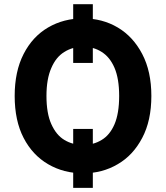

<svg xmlns="http://www.w3.org/2000/svg" viewBox="-20 -826 800 926"><path d="M427.7 -204.1Q427.7 -132.8 427.7 80.1Q404.3 80.1 333 80.1Q333 8.8 333 -204.1Q357.4 -204.1 427.7 -204.1ZM427.7 -805.7Q427.7 -735.4 427.7 -522.5Q404.3 -522.5 333 -522.5Q333 -592.8 333 -805.7Q357.4 -805.7 427.7 -805.7ZM710 -363.3Q710 -244.1 666 -161.1Q622.1 -77.1 547.9 -34.2Q473.6 9.8 380.9 9.8Q287.1 9.8 211.9 -34.2Q136.7 -78.1 93.8 -161.1Q50.8 -244.1 50.8 -363.3Q50.8 -481.4 93.8 -565.4Q136.7 -649.4 211.9 -693.4Q287.1 -737.3 380.9 -737.3Q473.6 -737.3 547.9 -693.4Q622.1 -649.4 666 -565.4Q710 -481.4 710 -363.3ZM554.7 -363.3Q554.7 -446.3 532.2 -499Q509.8 -550.8 470.7 -575.2Q431.6 -600.6 380.9 -600.6Q330.1 -600.6 290 -575.2Q250 -550.8 227.5 -498Q204.1 -445.3 204.1 -363.3Q204.1 -279.3 227.5 -227.5Q251 -174.8 290 -151.4Q330.1 -127 380.9 -127Q431.6 -127 470.7 -151.4Q509.8 -174.8 532.2 -226.6Q554.7 -279.3 554.7 -363.3Z"/></svg>

Font: DeepSea
Style: Bold
Weight: 700
Designer: Stem
Version: Version 3.019;git-0a5106e0b